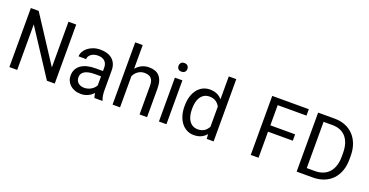

<svg xmlns="http://www.w3.org/2000/svg" viewBox="-31 -1457 4179 2173"><g transform="rotate(20 2058.0 -370.0)"><path d="M628.9 0H534.7L176.8 -547.9V0H82.5V-710.9H176.8L535.6 -160.6V-710.9H628.9Z M1107.4 0Q1102.5 -9.8 1099.6 -24.7Q1096.7 -39.6 1094.7 -55.7Q1082 -42.5 1066.2 -30.5Q1050.3 -18.6 1031.5 -9.5Q1012.7 -0.5 990.7 4.6Q968.8 9.8 944.3 9.8Q903.8 9.8 870.8 -2.4Q837.9 -14.6 814.7 -35.6Q791.5 -56.6 778.8 -85.2Q766.1 -113.8 766.1 -146.5Q766.1 -189 782.7 -221.4Q799.3 -253.9 830.3 -275.9Q861.3 -297.9 905.3 -309.1Q949.2 -320.3 1003.4 -320.3H1093.3V-361.8Q1093.3 -409.2 1064.9 -437.3Q1036.6 -465.3 981.4 -465.3Q956.1 -465.3 935.1 -458.5Q914.1 -451.7 899.2 -440.2Q884.3 -428.7 876 -413.6Q867.7 -398.4 867.7 -381.8H776.9Q776.9 -410.2 791.7 -438Q806.6 -465.8 834 -488Q861.3 -510.3 900.1 -524.2Q939 -538.1 986.8 -538.1Q1029.8 -538.1 1066.2 -527.1Q1102.5 -516.1 1128.4 -493.9Q1154.3 -471.7 1168.9 -438.5Q1183.6 -405.3 1183.6 -360.8V-115.2Q1183.6 -88.4 1188.2 -58.8Q1192.9 -29.3 1202.1 -7.8V0ZM957.5 -68.8Q981.9 -68.8 1003.4 -75.7Q1024.9 -82.5 1042.5 -93.5Q1060.1 -104.5 1073 -118.7Q1085.9 -132.8 1093.3 -147.9V-256.3H1018.1Q940.4 -256.3 898.4 -232.2Q856.4 -208 856.4 -159.2Q856.4 -140.1 862.8 -123.5Q869.1 -106.9 882.1 -95Q895 -83 913.8 -75.9Q932.6 -68.8 957.5 -68.8Z M1415.5 -464.4Q1443.8 -499 1483.4 -518.6Q1522.9 -538.1 1571.8 -538.1Q1610.4 -538.1 1641.6 -527.6Q1672.9 -517.1 1694.8 -493.9Q1716.8 -470.7 1728.8 -434.3Q1740.7 -397.9 1740.7 -346.2V0H1650.4V-347.2Q1650.4 -377.9 1643.6 -399.7Q1636.7 -421.4 1623.3 -435.1Q1609.9 -448.7 1590.1 -455.1Q1570.3 -461.4 1544.4 -461.4Q1500.5 -461.4 1467.3 -438Q1434.1 -414.6 1415.5 -376.5V0H1325.2V-750H1415.5Z M1974.1 0H1883.8V-528.3H1974.1ZM1876.5 -668.5Q1876.5 -690.4 1889.9 -705.6Q1903.3 -720.7 1929.7 -720.7Q1956.1 -720.7 1969.7 -705.6Q1983.4 -690.4 1983.4 -668.5Q1983.4 -646.5 1969.7 -631.8Q1956.1 -617.2 1929.7 -617.2Q1903.3 -617.2 1889.9 -631.8Q1876.5 -646.5 1876.5 -668.5Z M2096.7 -268.6Q2096.7 -329.1 2111.6 -378.7Q2126.5 -428.2 2153.8 -463.6Q2181.2 -499 2219.5 -518.6Q2257.8 -538.1 2305.2 -538.1Q2353.5 -538.1 2389.6 -521.7Q2425.8 -505.4 2452.1 -474.6V-750H2542.5V0H2459.5L2455.1 -56.6Q2428.7 -24.4 2391.6 -7.3Q2354.5 9.8 2304.2 9.8Q2257.8 9.8 2219.5 -10.3Q2181.2 -30.3 2153.8 -66.2Q2126.5 -102.1 2111.6 -151.1Q2096.7 -200.2 2096.7 -258.3ZM2187 -258.3Q2187 -218.8 2195.1 -183.8Q2203.1 -148.9 2220.2 -123Q2237.3 -97.2 2263.7 -82Q2290 -66.9 2326.7 -66.9Q2350.6 -66.9 2369.6 -72.5Q2388.7 -78.1 2404.1 -88.4Q2419.4 -98.6 2431.4 -112.8Q2443.4 -127 2452.1 -144V-386.7Q2443.4 -402.8 2431.6 -416.5Q2419.9 -430.2 2404.5 -440.2Q2389.2 -450.2 2370.1 -455.8Q2351.1 -461.4 2327.6 -461.4Q2290.5 -461.4 2263.9 -446Q2237.3 -430.7 2220.2 -404.3Q2203.1 -377.9 2195.1 -343Q2187 -308.1 2187 -268.6Z M3381.8 -314H3083.5V0H2989.7V-710.9H3430.2V-633.8H3083.5V-390.6H3381.8Z M3542.5 0V-710.9H3743.2Q3813.5 -710.9 3871.1 -687.5Q3928.7 -664.1 3970 -620.6Q4011.2 -577.1 4033.9 -515.1Q4056.6 -453.1 4056.6 -376V-334Q4056.6 -256.8 4033.9 -194.8Q4011.2 -132.8 3969.5 -89.6Q3927.7 -46.4 3868.2 -23.2Q3808.6 0 3734.9 0ZM3636.2 -633.8V-76.7H3734.9Q3791.5 -76.7 3834.5 -95Q3877.4 -113.3 3906.2 -147Q3935.1 -180.7 3949.5 -228Q3963.9 -275.4 3963.9 -334V-377.4Q3963.9 -438.5 3949.2 -486.1Q3934.6 -533.7 3906.2 -566.7Q3877.9 -599.6 3836.9 -616.7Q3795.9 -633.8 3743.2 -633.8Z"/></g></svg>

Font: Nahid FD
Style: FD
Weight: 400
Foundry: DejaVu fonts team - Redesigned by Saber Rastikerdar
Version: Version 0.3.0